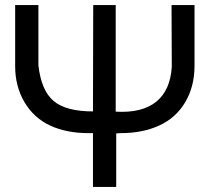

<svg xmlns="http://www.w3.org/2000/svg" viewBox="-20 -730 830 760"><path d="M440 10H348V-203H331Q243 -203 178.5 -233Q114 -263 77 -325.5Q40 -388 40 -468V-710H132V-472Q143 -372 192 -330.5Q241 -289 348 -289L349 -710H438V-288Q542 -282 598 -327Q654 -372 660 -465L659 -710H750V-470Q750 -388 713.5 -326Q677 -264 611 -233.5Q545 -203 458 -203L440 -202Z"/></svg>

Font: AtCorfu Sans
Style: AtCorfu Sans Regular
Weight: 400
Designer: Kostas Teopoulos
Foundry: Kostas Teopoulos
Version: Version 1.00 July 8, 2025, initial release